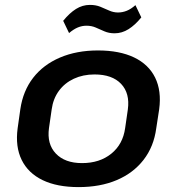

<svg xmlns="http://www.w3.org/2000/svg" viewBox="-20 -755 721 784"><path d="M301 9Q213 9 154 -19.5Q95 -48 68.5 -102Q42 -156 52 -231L63 -309Q74 -384 115.5 -437.5Q157 -491 225 -520Q293 -549 380 -549Q468 -549 527.5 -520.5Q587 -492 613.5 -438Q640 -384 630 -309L618 -231Q608 -156 566 -102Q524 -48 456.5 -19.5Q389 9 301 9ZM315 -89Q387 -89 434.5 -127.5Q482 -166 491 -232L502 -308Q511 -374 474.5 -412.5Q438 -451 366 -451Q319 -451 281.5 -433.5Q244 -416 220.5 -384Q197 -352 191 -308L180 -232Q171 -167 208 -128Q245 -89 315 -89ZM238 -670Q264 -702 290.5 -718.5Q317 -735 347 -735Q371 -735 389.5 -727.5Q408 -720 425.5 -712Q443 -704 462 -704Q480 -704 497.5 -711Q515 -718 533 -734L557 -684Q532 -653 505 -636Q478 -619 448 -619Q425 -619 406.5 -627Q388 -635 371 -642.5Q354 -650 333 -650Q315 -650 298 -643Q281 -636 262 -620Z"/></svg>

Font: Pathway Extreme 8pt Thin 12pt SemiBold
Style: Italic
Weight: 600
Italic angle: -8°
Version: Version 1.001;gftools[0.9.26]